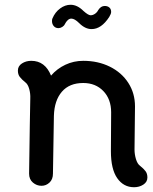

<svg xmlns="http://www.w3.org/2000/svg" viewBox="-20 -770 640 805"><path d="M598 -26Q598 -7 581 4Q564 15 542 15Q498 15 471.5 -23Q445 -61 445 -136L446 -299Q446 -354 413.5 -388Q381 -422 329 -422Q271 -422 239.5 -385.5Q208 -349 206 -285L202 -42Q202 -18 187.5 -4.5Q173 9 154 9Q134 9 118 -4.5Q102 -18 102 -42L105 -248L107 -357Q108 -377 102.5 -397Q97 -417 86 -425Q71 -437 63 -447.5Q55 -458 55 -474Q55 -493 72 -504Q89 -515 111 -515Q169 -515 194 -453Q219 -482 254 -498.5Q289 -515 329 -515Q391 -515 440.5 -490.5Q490 -466 518 -422.5Q546 -379 546 -324L544 -143Q544 -123 550 -103Q556 -83 567 -75Q582 -63 590 -52.5Q598 -42 598 -26ZM419 -745Q431 -745 438.5 -738.5Q446 -732 446 -720Q446 -712 438 -699Q405 -648 364 -648Q337 -648 312 -673Q293 -692 279 -692Q271 -692 264 -685.5Q257 -679 252 -669Q249 -662 241 -657Q233 -652 225 -652Q213 -652 205.5 -660.5Q198 -669 198 -682Q198 -689 200 -693Q211 -719 232 -734.5Q253 -750 276 -750Q304 -750 330 -724Q350 -706 360 -706Q369 -706 378 -712Q387 -718 392 -728Q403 -745 419 -745Z"/></svg>

Font: Tsukimi Rounded SemiBold
Style: Regular
Weight: 600
Designer: Takashi Funayama
Foundry: Takashi Funayama
Version: Version 1.032; ttfautohint (v1.8.3)